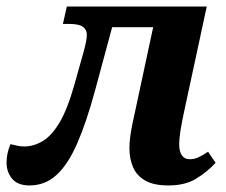

<svg xmlns="http://www.w3.org/2000/svg" viewBox="-55 -556 690 586"><path d="M35 10Q-1 10 -18 -10.5Q-35 -31 -35 -60Q-35 -74 -32 -88Q-29 -102 -23 -116Q-12 -113 -1.5 -111Q9 -109 19 -109Q48 -109 75.5 -125.5Q103 -142 127 -182.5Q151 -223 171 -294L200 -397Q205 -415 207.5 -428Q210 -441 210 -450Q210 -466 197.5 -474.5Q185 -483 156 -483H137L149 -536H460L450 -473H259L297 -509L236 -283Q209 -183 180.5 -118Q152 -53 117 -21.5Q82 10 35 10ZM459 10Q414 10 388 -5Q362 -20 351 -46Q340 -72 340 -103Q340 -120 342.5 -139Q345 -158 349 -177L426 -536H576L506 -211Q500 -183 496 -158.5Q492 -134 492 -114Q492 -94 500 -82Q508 -70 524 -70Q538 -70 551 -76Q564 -82 580 -93L603 -59Q577 -31 543.5 -10.5Q510 10 459 10Z"/></svg>

Font: Noto Serif
Style: Italic
Weight: 400
Italic angle: -12°
Designer: Monotype Design Team
Foundry: Monotype Imaging Inc.
Version: Version 2.013